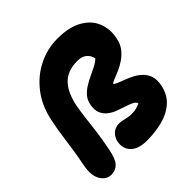

<svg xmlns="http://www.w3.org/2000/svg" viewBox="-200 -921 1099 1099"><g transform="rotate(-45 349.0 -372.0)"><path d="M376 16Q306 16 274 -17Q242 -50 252 -100Q257 -127 278 -147Q299 -167 332 -167Q342 -167 352 -165Q362 -163 372.5 -160.5Q383 -158 395 -156Q407 -154 422 -154Q445 -154 462 -159Q479 -164 491 -170Q487 -184 469 -193Q451 -202 425.5 -210Q400 -218 373.5 -228Q347 -238 326 -254.5Q305 -271 294.5 -297Q284 -323 292 -362Q298 -391 316 -411.5Q334 -432 358.5 -447Q383 -462 409.5 -474.5Q436 -487 459.5 -499Q483 -511 499 -527Q492 -556 471.5 -572.5Q451 -589 414 -589Q337 -589 293 -545Q249 -501 231 -410Q223 -367 218 -323.5Q213 -280 206.5 -227.5Q200 -175 186 -104Q173 -37 150.5 -13.5Q128 10 92 10Q53 10 29 -30Q5 -70 20 -145Q30 -196 36 -234.5Q42 -273 46.5 -306.5Q51 -340 56.5 -375Q62 -410 71 -454Q90 -549 142.5 -617.5Q195 -686 268.5 -723Q342 -760 424 -760Q519 -760 577 -727Q635 -694 657 -640Q679 -586 666 -522Q659 -484 638.5 -457.5Q618 -431 592 -413.5Q566 -396 540 -384.5Q514 -373 494 -365.5Q474 -358 467 -351Q473 -344 490.5 -336.5Q508 -329 532.5 -320Q557 -311 581.5 -298Q606 -285 626 -265.5Q646 -246 655 -217.5Q664 -189 656 -150Q643 -86 600.5 -49.5Q558 -13 498.5 1.5Q439 16 376 16Z"/></g></svg>

Font: Shantell Sans ExtraBold
Style: Italic
Weight: 800
Italic angle: -11°
Designer: Stephen Nixon, Anya Danilova, Shantell Martin
Foundry: Arrow Type
Version: Version 1.011;[c5ecc13dd]